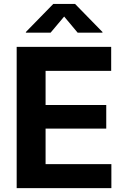

<svg xmlns="http://www.w3.org/2000/svg" viewBox="-20 -969 647 989"><path d="M65.9 0V-727.5H552.7V-604H214.8V-428.2H527.3V-306.6H214.8V-123.5H553.7V0ZM240.7 -800.8H113.3V-804.2L254.4 -948.7H366.7L507.8 -804.2V-800.8H379.9L310.5 -883.8Z"/></svg>

Font: Inter-Bold
Style: Bold
Weight: 700
Designer: Rasmus Andersson
Foundry: rsms
Version: Version 4.000;git-a52131595